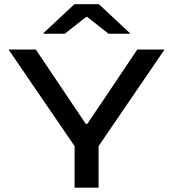

<svg xmlns="http://www.w3.org/2000/svg" viewBox="-20 -868 800 888"><path d="M332 -182 19.5 -639H145.5L310.5 -393.5L376.5 -295.5H384L449.5 -392.5L615 -639H741L429 -182ZM325 0V-276.5H436V0ZM324 -848.5H437.5L580.5 -715V-712H482L383 -790H379L279.5 -712H181V-715Z"/></svg>

Font: Anek Latin Expanded Medium
Style: Regular
Weight: 500
Width: 7
Designer: Yesha Goshar
Foundry: Ek Type
Version: Version 1.003